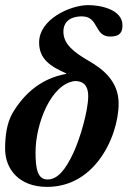

<svg xmlns="http://www.w3.org/2000/svg" viewBox="-23 -718 539 751"><path d="M236 -429C141 -412 74 -355 28 -279C3 -238 -3 -184 -3 -136C-3 -57 51 13 161 13C250 13 316 -30 362 -89C415 -157 441 -246 441 -313C441 -398 383 -446 324 -480C265 -514 225 -546 225 -594C225 -646 271 -654 297 -654C365 -654 344 -575 408 -575C449 -575 456 -595 456 -619C456 -681 370 -698 322 -698C252 -698 130 -643 130 -552C130 -486 175 -458 236 -431ZM322 -342C322 -284 290 -176 265 -122C232 -51 201 -16 163 -16C125 -16 116 -55 116 -122C116 -236 178 -391 270 -401C293 -401 322 -393 322 -342Z"/></svg>

Font: STIXGeneral
Style: Bold Italic
Weight: 700
Italic angle: -16.33°
Designer: MicroPress Inc., with final additions and corrections provided by Coen Hoffman, Elsevier (retired)
Version: Version 1.1.0